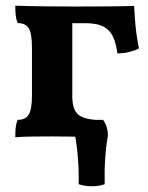

<svg xmlns="http://www.w3.org/2000/svg" viewBox="-20 -481 522 677"><path d="M33.9 3Q33.9 -16.7 35.4 -31.2Q37 -45.6 42 -58.3Q69.4 -58.3 81.1 -76.6Q92.7 -94.8 92.7 -145.3V-312.7Q92.7 -363.7 81.1 -381.7Q69.4 -399.7 42 -399.7Q37 -412.9 35.4 -427.3Q33.9 -441.7 33.9 -461Q54.9 -460 83.9 -459.5Q113 -459 150.6 -458.5Q188.3 -458 234.9 -458V-141.6Q234.9 -98.1 253 -79.7Q271 -61.3 318.8 -58.3Q323.4 -45.6 324.7 -28.8Q325.9 -12.1 325.9 3Q303.8 2 275.2 1.5Q246.6 1 217.8 0.5Q189 0 163.8 0Q126.5 0 91.5 0.5Q56.4 1 33.9 3ZM393.9 -292.8Q389.9 -324.2 380.1 -348.2Q370.4 -372.2 347.5 -385.8Q324.5 -399.3 279.8 -399.3H203.5L228.3 -458Q290.3 -458 332.6 -458.2Q374.8 -458.5 403.5 -459Q432.3 -459.5 453 -460Q454 -443 455.7 -416Q457.5 -389 461.2 -360.9Q465 -332.8 470 -310.5Q456.3 -302.9 436.5 -297.8Q416.7 -292.8 393.9 -292.8ZM257.2 168.5Q258.7 121.8 254.2 69.8Q249.7 17.7 239.7 -30.7L271.9 -58.3H343.4Q360.5 -35.9 360.5 -1.9Q354 31.3 351 75Q348 118.8 349.1 168.5Q329.8 175.7 304.4 175.7Q279 175.7 257.2 168.5Z"/></svg>

Font: Vollkorn
Style: Regular
Weight: 400
Designer: Friedrich Althausen
Foundry: Friedrich Althausen
Version: Version 5.001